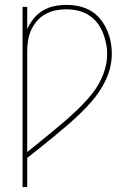

<svg xmlns="http://www.w3.org/2000/svg" viewBox="-20 -548 540 783"><path d="M72 215V-520H91V-429Q101 -452 117 -472Q133 -492 155 -505Q177 -518 201.5 -523Q226 -528 252 -528Q277 -528 302.5 -522.5Q328 -517 350 -504Q372 -491 388.5 -471Q405 -451 415.5 -427.5Q426 -404 431 -379Q436 -354 436 -328Q436 -293 425.5 -259Q415 -225 397 -194.5Q379 -164 356 -137Q333 -110 307.5 -85.5Q282 -61 255.5 -38Q229 -15 201.5 7.5Q174 30 146.5 52Q119 74 91 96V215ZM91 72Q117 51 143 30Q169 9 194.5 -12Q220 -33 245.5 -55Q271 -77 295 -100Q319 -123 341 -148Q363 -173 380 -201.5Q397 -230 407 -262.5Q417 -295 417 -328Q417 -351 412 -374Q407 -397 398 -418.5Q389 -440 374 -458Q359 -476 339 -488Q319 -500 296 -505Q273 -510 249 -510Q227 -510 205.5 -505.5Q184 -501 164.5 -490Q145 -479 130.5 -462Q116 -445 107 -425Q98 -405 94.5 -383Q91 -361 91 -339Z"/></svg>

Font: Iosevka SS04 Thin
Style: Regular
Weight: 100
Monospace: yes
Designer: Belleve Invis
Foundry: Belleve Invis
Version: Version 19.0.0; ttfautohint (v1.8.4)